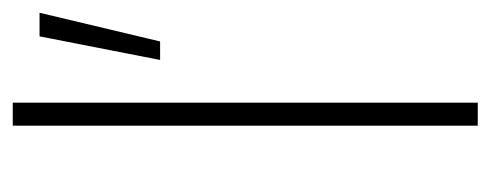

<svg xmlns="http://www.w3.org/2000/svg" viewBox="-254 -515 769 301"><g transform="rotate(-90 130.5 -364.5)"><path d="M216 -498H187L224 -687H261ZM120 0H84V-729H120Z"/></g></svg>

Font: Storia Sans Thin
Style: Regular
Weight: 100
Designer: Accademia di Belle Arti di Urbino and others
Foundry: Accademia di Belle Arti di Urbino and others.
Version: Version 60.001;May 25, 2020;FontCreator 12.0.0.2522 64-bit